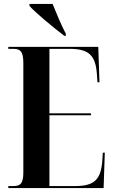

<svg xmlns="http://www.w3.org/2000/svg" viewBox="-20 -951 575 971"><path d="M305 -770H313V-780C289 -826 264 -886 246 -931H129V-921C160 -886 252 -810 305 -770ZM22 0H504L510 -179H500L497 -133C489 -41 455 -10 359 -10H230V-368H440V-378H230V-704H331C428 -704 463 -673 470 -577L473 -535H483L477 -714H22V-704H45C80 -704 98 -695 98 -633V-77C98 -18 79 -10 45 -10H22Z"/></svg>

Font: Noto Serif Display ExtraCondensed
Style: Bold
Weight: 700
Width: 2
Designer: Monotype Design Team
Foundry: Monotype Imaging Inc.
Version: Version 2.009